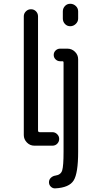

<svg xmlns="http://www.w3.org/2000/svg" viewBox="-20 -780 540 1028"><path d="M398.4 -718.8V-680.7Q398.4 -664.1 385.7 -651.9Q373 -639.6 356 -639.6Q338.9 -639.6 327.6 -651.9Q316.4 -664.1 316.4 -680.7V-718.8Q316.4 -735.4 327.6 -747.6Q338.9 -759.8 356 -759.8Q373 -759.8 385.7 -748Q398.4 -736.3 398.4 -718.8ZM276.4 160.2Q305.7 156.2 313 132.3Q320.3 108.4 320.3 33.2V-445.3Q320.3 -452.1 314.5 -452.1H301.8Q288.1 -452.1 277.8 -461.9Q267.6 -471.7 267.6 -485.8Q267.6 -500 277.8 -509.8Q288.1 -519.5 301.8 -519.5H340.8Q364.3 -519.5 381.3 -502.9Q398.4 -486.3 398.4 -462.9V33.2Q398.4 147.5 374.5 186Q350.6 224.6 276.4 228.5Q262.7 229.5 252.4 219.7Q242.2 210 242.2 195.8Q242.2 181.6 252.4 171.9Q262.7 162.1 276.4 160.2ZM164.1 0Q140.6 0 124 -17.1Q107.4 -34.2 107.4 -56.6V-692.4Q107.4 -708 118.7 -719.2Q129.9 -730.5 146 -730.5Q162.1 -730.5 172.9 -719.2Q183.6 -708 183.6 -692.4V-81.1Q183.6 -72.3 193.4 -72.3H260.7Q275.4 -72.3 286.1 -61.5Q296.9 -50.8 296.9 -36.1Q296.9 -21.5 286.6 -10.7Q276.4 0 260.7 0Z"/></svg>

Font: Rounded Mgen+ 1m regular
Style: Regular
Weight: 400
Designer: [Source Han Sans]
Ryoko NISHIZUKA  (kana & ideographs); Paul D. Hunt (Latin, Greek & Cyrillic); Wenlong ZHANG  (bopomofo
Version: Version 1.059.20150602